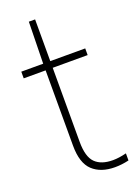

<svg xmlns="http://www.w3.org/2000/svg" viewBox="-144 -798 610 865"><g transform="rotate(-20 161.0 -365.5)"><path d="M252.5 9Q184.5 9 145.8 -27.2Q107 -63.5 107 -147V-508H2V-540H107L111 -740H141V-540H308.5V-508H141V-153Q141 -81 169.8 -52.5Q198.5 -24 254.5 -24Q283 -24 319 -33V1Q285 9 252.5 9Z"/></g></svg>

Font: Encode Sans SmCnd Th
Style: Regular
Weight: 100
Width: 4
Designer: Multiple Designers
Foundry: Impallari Type
Version: Version 3.002; ttfautohint (v1.8.3) -l 8 -r 50 -G 200 -x 14 